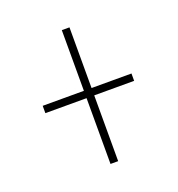

<svg xmlns="http://www.w3.org/2000/svg" viewBox="-87 -596 523 565"><g transform="rotate(-20 175.0 -313.5)"><path d="M166 -104V-310H37V-333H166V-523H190V-333H315V-310H190V-104Z"/></g></svg>

Font: Inconsolata ExtraCondensed ExtraLight
Style: Regular
Weight: 200
Width: 2
Monospace: yes
Designer: Raph Levien, Cyreal, Brenton Simpson
Foundry: Raph Levien, Cyreal, Google
Version: Version 3.001; ttfautohint (v1.8.2.53-6de2)